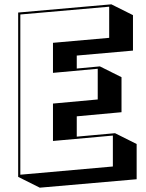

<svg xmlns="http://www.w3.org/2000/svg" viewBox="-20 -810 675 888"><path d="M64 8V-752L495 -790L595 -740V-576L335 -553V-493L442 -503L542 -453V-291L335 -272V-178L512 -194L612 -144V19L164 58ZM225 -158V-331L432 -350V-492L225 -473V-612L485 -635V-779L74 -743V-2L502 -40V-183Z"/></svg>

Font: Rampart One
Style: Regular
Weight: 400
Designer: Fontworks Inc.
Foundry: Fontworks Inc.
Version: Version 1.100